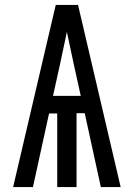

<svg xmlns="http://www.w3.org/2000/svg" viewBox="-20 -755 540 775"><path d="M33 0 205 -735H295L467 0H387L322 -298H289V0H211V-297H178L113 0ZM194 -368H306L279 -490Q272 -524 264.5 -558Q257 -592 250 -626Q243 -592 235.5 -558Q228 -524 221 -490Z"/></svg>

Font: Iosevka Algr
Style: Regular
Weight: 400
Monospace: yes
Designer: Belleve Invis
Foundry: Belleve Invis
Version: Version 26.0.2; ttfautohint (v1.8.3)